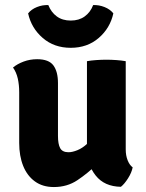

<svg xmlns="http://www.w3.org/2000/svg" viewBox="-20 -746 589 775"><path d="M487.5 -142.5Q487.5 -118.5 495.2 -99Q503 -79.5 515.5 -70.5Q511.5 -49.5 497 -26.5Q482.5 -3.5 468 8Q401.5 7 366.2 -37.5Q331 -82 331 -144.5V-499Q347 -502 368.2 -503.5Q389.5 -505 409.5 -505Q429 -505 449.8 -503.5Q470.5 -502 487.5 -499ZM57.5 -374Q57.5 -403.5 51.8 -429Q46 -454.5 32.5 -473.5Q50 -488 75.5 -497.5Q101 -507 130 -507Q177 -507 195.5 -482Q214 -457 214 -410.5V-197.5Q214 -164 223 -147.8Q232 -131.5 256.5 -131.5Q272 -131.5 292.5 -139.8Q313 -148 333.2 -167Q353.5 -186 368.5 -217V-80.5Q333.5 -46 292.2 -18.5Q251 9 197.5 9Q152 9 120.8 -13.8Q89.5 -36.5 73.5 -76.5Q57.5 -116.5 57.5 -169ZM437.5 -692Q424.5 -632.5 378.5 -592.8Q332.5 -553 265.5 -553Q198.5 -553 152.5 -592.8Q106.5 -632.5 93.5 -692Q106.5 -708.5 129 -717.5Q151.5 -726.5 175 -725.5Q186.5 -696.5 209.2 -679.8Q232 -663 265.5 -663Q299 -663 322 -679.8Q345 -696.5 356 -725.5Q379.5 -726.5 402 -717.5Q424.5 -708.5 437.5 -692Z"/></svg>

Font: Signika Light
Style: Bold
Weight: 700
Version: Version 2.003;gftools[0.9.32]